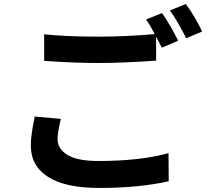

<svg xmlns="http://www.w3.org/2000/svg" viewBox="-20 -885 1040 953"><path d="M152.3 -306.6 282.2 -294.9Q265.6 -226.6 265.6 -195.3Q265.6 -145.5 315.4 -115.7Q365.2 -85.9 467.8 -85.9Q675.8 -85.9 816.4 -125L817.4 14.6Q670.9 47.9 472.7 47.9Q304.7 47.9 218.8 -6.8Q132.8 -61.5 132.8 -164.1Q132.8 -210.9 152.3 -306.6ZM705.1 -788.1 784.2 -820.3Q826.2 -759.8 864.3 -682.6L783.2 -648.4Q779.3 -656.2 769.5 -674.8Q759.8 -693.4 754.9 -703.1V-584Q588.9 -572.3 468.8 -572.3Q345.7 -572.3 199.2 -583V-714.8Q308.6 -703.1 467.8 -703.1Q606.4 -703.1 748 -715.8Q726.6 -757.8 705.1 -788.1ZM823.2 -833 902.3 -865.2Q948.2 -802.7 983.4 -728.5L904.3 -695.3Q857.4 -787.1 823.2 -833Z"/></svg>

Font: Gen Shin Gothic Monospace Bold
Style: Bold
Weight: 700
Designer: [Source Han Sans]
Ryoko NISHIZUKA  (kana & ideographs); Paul D. Hunt (Latin, Greek & Cyrillic); Wenlong ZHANG  (bopomofo
Version: Version 1.002.20150607